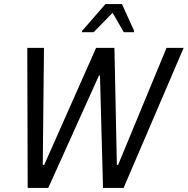

<svg xmlns="http://www.w3.org/2000/svg" viewBox="-20 -923 922 943"><path d="M116 0 114 -688H196L190 -113H197L452 -688H542L554 -113H560L798 -688H882L587 0H486L471 -552H466L217 0ZM382 -765 383 -771 498 -903H579L639 -771L638 -765H588L533 -860L440 -765Z"/></svg>

Font: Saira SemiCondensed
Style: Italic
Weight: 400
Width: 4
Italic angle: -12°
Designer: Hector Gatti with collaboration of the Omnibus-Type team
Foundry: Omnibus-Type
Version: Version 1.101